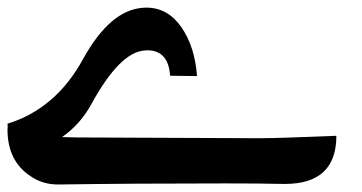

<svg xmlns="http://www.w3.org/2000/svg" viewBox="-20 -492 966 512"><path d="M145.5 -126.5 182.6 -125.5 650.4 -123.5H678.7Q722.7 -123.5 877 -129.9Q877 -1.5 739.7 -1.5H736.8Q675.8 -2.9 581.1 -2.9Q329.1 -2.9 135.3 0Q93.8 0 62.5 -21.5Q0 -62 0 -146.5L0.5 -154.3L0 -162.1Q128.4 -201.7 200.9 -333.5Q273.4 -465.3 360.8 -471.2Q365.7 -471.7 370.1 -471.7Q427.2 -471.7 463.4 -419.9Q499.5 -368.2 505.4 -289.1L433.6 -290Q429.2 -357.9 372.6 -357.9Q369.1 -357.9 365.7 -357.4Q299.3 -353 223.1 -213.4Q193.8 -160.2 145.5 -126.5Z"/></svg>

Font: ALMAS
Style: Bold
Weight: 700
Designer: ALMAS Font/ by Husham Jawad Kadhim, derived from the Bainsely font by/ Paul James MIller
Foundry: High-Logic / Made with FontCreator
Version: Version 1.411;September 19, 2021;FontCreator 14.0.0.2814 32-